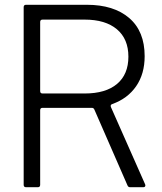

<svg xmlns="http://www.w3.org/2000/svg" viewBox="-20 -783 679 803"><path d="M89 0Q79 0 79 -10V-753Q79 -763 89 -763H343Q456 -763 520.5 -707.5Q585 -652 585 -548Q585 -474 549.5 -422.5Q514 -371 450 -348Q440 -345 444 -335L587 -12L588 -8Q588 0 579 0H524Q516 0 513 -8L375 -324Q372 -332 364 -332H158Q148 -332 148 -322V-10Q148 0 138 0ZM334 -392Q422 -392 469.5 -432Q517 -472 517 -546Q517 -620 469 -660.5Q421 -701 334 -701H158Q148 -701 148 -691V-402Q148 -392 158 -392Z"/></svg>

Font: Open Sauce Two Light
Style: Regular
Weight: 300
Designer: Alfredo Marco Pradil
Foundry: Creative Sauce Fz LLC
Version: Version 1.477